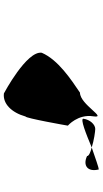

<svg xmlns="http://www.w3.org/2000/svg" viewBox="220 -696 550 1030"><g transform="rotate(90 495.0 -181.0)"><path d="M263 -130C251 -49 481 73 481 73C536 80 584 32 605 -43C614 -43 653 -263 654 -270C654 -270 591 -324 604 -406C616 -486 541 -335 477 -335C406 -287 301 -218 263 -130ZM617 -354C614 -334 699 -368 771 -398C735 -410 684 -417 672 -417C648 -417 622 -389 617 -354ZM771 -398C799 -391 818 -382 817 -373C869 -349 904 -377 889 -436C880 -436 829 -418 771 -398Z"/></g></svg>

Font: Ampere
Style: CndIta
Weight: 400
Version: Version 1